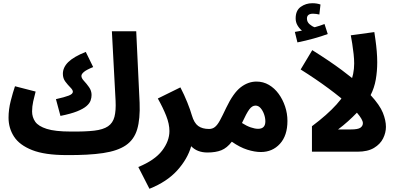

<svg xmlns="http://www.w3.org/2000/svg" viewBox="-20 -941 2470 1191"><path d="M355 -222 327 -326Q381 -338 406.5 -348Q432 -358 432 -372Q432 -383 416.5 -398.5Q401 -414 385.5 -434.5Q370 -455 370 -483Q370 -523 403.5 -556Q437 -589 512 -619L558 -525Q518 -509 501.5 -495.5Q485 -482 485 -470Q485 -456 501 -439Q517 -422 532.5 -400Q548 -378 548 -352Q548 -335 542 -317.5Q536 -300 516.5 -283Q497 -266 458.5 -250.5Q420 -235 355 -222Z M393 21Q258 21 179.5 -10Q101 -41 67 -93.5Q33 -146 33 -211Q33 -262 46.5 -315Q60 -368 73 -406L201 -373Q193 -344 186 -312Q179 -280 179 -250Q179 -214 198.5 -186Q218 -158 270 -141.5Q322 -125 419 -125Q508 -124 564 -130.5Q620 -137 650 -157.5Q680 -178 690 -216.5Q700 -255 697 -316L674 -747H825L846 -304Q850 -203 831 -139Q812 -75 761 -40Q710 -5 620 8.5Q530 22 393 21Z M907 230 838 95Q940 53 985.5 -6.5Q1031 -66 1031 -128Q1031 -172 1011 -222.5Q991 -273 959 -330L1099 -399Q1123 -353 1142 -305.5Q1161 -258 1170 -226Q1184 -178 1209.5 -159.5Q1235 -141 1277 -141Q1313 -141 1330.5 -120Q1348 -99 1348 -70Q1348 -36 1327 -15.5Q1306 5 1267 5Q1203 5 1166 -34Q1143 46 1079 116.5Q1015 187 907 230Z M1267 5 1277 -141Q1298 -141 1313.5 -153.5Q1329 -166 1344.5 -194.5Q1360 -223 1383 -272Q1427 -364 1473 -399.5Q1519 -435 1571 -435Q1613 -435 1648 -414.5Q1683 -394 1708.5 -359Q1734 -324 1748.5 -280.5Q1763 -237 1763 -191Q1763 -100 1716.5 -49Q1670 2 1598 2Q1560 2 1514 -12.5Q1468 -27 1418 -62Q1388 -23 1353 -9Q1318 5 1267 5ZM1565 -286Q1544 -286 1526.5 -262.5Q1509 -239 1481 -178Q1509 -160 1535 -151Q1561 -142 1581 -142Q1626 -142 1626 -188Q1626 -210 1618 -232.5Q1610 -255 1596.5 -270.5Q1583 -286 1565 -286Z M1825 -678 1809 -743Q1836 -748 1853 -751Q1837 -764 1825.5 -783.5Q1814 -803 1814 -827Q1814 -876 1845.5 -898.5Q1877 -921 1917 -921Q1946 -921 1968 -913L1961 -851Q1952 -853 1942 -854.5Q1932 -856 1922 -856Q1884 -856 1884 -826Q1884 -805 1900 -791Q1916 -777 1932 -772Q1965 -781 1993 -792L2013 -730Q1976 -716 1925.5 -702Q1875 -688 1825 -678Z M2149 -286Q2097 -334 2018 -392.5Q1939 -451 1845 -510L1917 -630Q2024 -563 2100 -506.5Q2176 -450 2228 -403Z M2374 -154Q2374 -118 2356.5 -82.5Q2339 -47 2300 -23.5Q2261 0 2197 0H1915V-158Q2010 -229 2067.5 -293Q2125 -357 2151 -419Q2177 -481 2177 -547Q2177 -573 2173.5 -606Q2170 -639 2165 -670Q2160 -701 2156 -722L2302 -742Q2305 -722 2309.5 -690.5Q2314 -659 2317 -623Q2320 -587 2320 -555Q2320 -499 2311 -447.5Q2302 -396 2279 -351Q2336 -289 2355 -241.5Q2374 -194 2374 -154ZM2077 -138H2156Q2201 -138 2216 -149Q2231 -160 2231 -177Q2231 -199 2194 -242Q2168 -215 2138.5 -188.5Q2109 -162 2077 -138Z"/></svg>

Font: Noto Sans Arabic Cond ExtBd
Style: Regular
Weight: 800
Width: 3
Designer: Monotype Design Team, Nadine Chahine, Nizar Qandah and Khaled Hosny
Foundry: Monotype Imaging Inc.
Version: Version 2.012; ttfautohint (v1.8.4.7-5d5b)